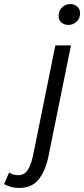

<svg xmlns="http://www.w3.org/2000/svg" viewBox="-144 -710 415 947"><path d="M-49 217Q-72 217 -89.5 212Q-107 207 -124 198L-99 141Q-89 147 -79 150.5Q-69 154 -53 154Q-25 154 -8.5 130Q8 106 18 62L129 -486H206L95 61Q81 131 47.5 174Q14 217 -49 217ZM193 -587Q174 -587 159.5 -598.5Q145 -610 145 -632Q145 -657 162 -673.5Q179 -690 203 -690Q222 -690 236.5 -678Q251 -666 251 -644Q251 -619 233.5 -603Q216 -587 193 -587Z"/></svg>

Font: TypoPRO Source Sans Pro
Style: Italic
Weight: 400
Italic angle: -11°
Designer: Paul D. Hunt
Foundry: Adobe Systems Incorporated
Version: Version 1.075;PS 2.000;hotconv 1.0.86;makeotf.lib2.5.63406